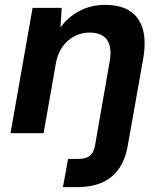

<svg xmlns="http://www.w3.org/2000/svg" viewBox="-20 -544 662 784"><path d="M23 0 113 -512H232L227 -432Q257 -474 304 -499Q351 -524 410 -524Q472 -524 510.5 -499Q549 -474 563 -425.5Q577 -377 565 -306L502 49Q491 111 463 148.5Q435 186 393 203Q351 220 298 220H237L258 105H298Q331 105 347 92Q363 79 368 50L428 -294Q438 -350 417.5 -380.5Q397 -411 345 -411Q313 -411 284 -396Q255 -381 235 -353Q215 -325 208 -284L158 0Z"/></svg>

Font: DM Sans 12pt
Style: Bold Italic
Weight: 700
Italic angle: -10°
Version: Version 4.004;gftools[0.9.30]